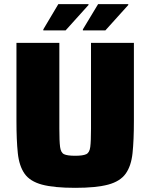

<svg xmlns="http://www.w3.org/2000/svg" viewBox="-20 -894 722 922"><path d="M341 8Q239 8 181.5 -7.5Q124 -23 98 -60Q72 -97 65.5 -159Q59 -221 59 -313V-688H265V-276Q265 -216 268.5 -188.5Q272 -161 287.5 -153.5Q303 -146 341 -146Q378 -146 394 -153.5Q410 -161 413.5 -188.5Q417 -216 417 -276V-688H623V-313Q623 -221 616.5 -159Q610 -97 583.5 -60Q557 -23 499.5 -7.5Q442 8 341 8ZM188 -748V-753L260 -874H405V-870L295 -748ZM378 -748V-753L451 -874H596V-870L486 -748Z"/></svg>

Font: Saira ExtraBold
Style: Regular
Weight: 800
Designer: Hector Gatti with collaboration of the Omnibus-Type team
Foundry: Omnibus-Type
Version: Version 1.100; ttfautohint (v1.8.3)